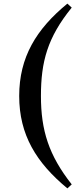

<svg xmlns="http://www.w3.org/2000/svg" viewBox="-20 -845 458 1060"><path d="M206 -315C206 -504 242 -638 376 -803L352 -825C180 -684 86 -529 86 -315C86 -101 180 53 352 195L376 173C249 12 206 -126 206 -315Z"/></svg>

Font: Noto Serif CJK HK Black
Style: Regular
Weight: 900
Designer: Ryoko NISHIZUKA 西塚涼子 (kana & ideographs); Frank Grießhammer (Latin, Greek & Cyrillic); Wenlong ZHANG 张文龙 (bopomofo); San
Foundry: Adobe
Version: Version 2.001;hotconv 1.1.0;makeotfexe 2.6.0